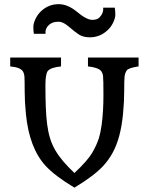

<svg xmlns="http://www.w3.org/2000/svg" viewBox="-20 -862 705 908"><path d="M332 25.4Q239.3 -30.3 195.3 -78.1Q118.2 -162.6 102.5 -323.2Q96.7 -380.9 96.7 -430.9Q96.7 -481 95.7 -497.8Q94.7 -514.6 87.9 -524.9Q76.2 -543.5 28.3 -547.9V-589.8H268.6V-547.9Q220.2 -543 206.1 -526.4Q194.8 -512.2 194.8 -458Q194.8 -403.8 196.5 -356.9Q198.2 -310.1 203.1 -272.9Q208 -235.8 217.3 -206.3Q226.6 -176.8 242.2 -150.4Q270.5 -101.6 332 -43.9Q395 -103 416.3 -139.9Q437.5 -176.8 446.8 -206.3Q456.1 -235.8 460.9 -272.9Q469.2 -335.9 469.2 -411.9Q469.2 -487.8 467.3 -502.4Q465.3 -517.1 458 -526.4Q443.8 -543 396 -547.9V-589.8H635.3V-547.9Q587.4 -541 579.1 -528.6Q570.8 -516.1 569.1 -499.5Q567.4 -482.9 567.4 -431.9Q567.4 -380.9 561.8 -323.2Q556.2 -265.6 544.2 -220.7Q532.2 -175.8 513.7 -141.4Q495.1 -106.9 468.8 -78.1Q424.8 -30.3 332 25.4ZM140.1 -702.1Q137.7 -717.8 137.7 -734.4Q137.7 -751 147.7 -772.2Q157.7 -793.5 174.3 -809.1Q209.5 -842.3 257.8 -842.3Q300.8 -842.3 345.2 -805.2Q389.6 -768.1 416.5 -768.1Q439.5 -768.1 450.2 -779.3Q470.7 -800.3 467.8 -825.7H522.9Q525.4 -809.6 525.4 -793.2Q525.4 -776.9 515.4 -755.6Q505.4 -734.4 488.3 -718.8Q452.6 -685.5 404.8 -685.5Q372.6 -685.5 352.5 -699.2Q332.5 -712.9 321.8 -722.4Q311 -731.9 300.3 -740.2Q275.9 -759.3 258.3 -759.3Q240.7 -759.3 230.2 -755.4Q219.7 -751.5 211.4 -744.1Q192.4 -726.6 195.3 -702.1Z"/></svg>

Font: Metamorphous
Style: Regular
Weight: 400
Designer: James Grieshaber
Foundry: James Grieshaber
Version: Version 1.001